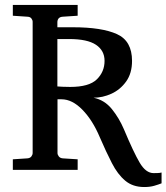

<svg xmlns="http://www.w3.org/2000/svg" viewBox="-20 -691 677 781"><path d="M566.9 69.8Q520 69.8 489.3 43.9Q458.5 18.1 435.1 -27.6Q411.6 -73.2 385.7 -133.3Q356.9 -201.7 315.4 -244.4Q273.9 -287.1 230.5 -287.1H213.9V-68.8Q213.9 -61.5 219.2 -54.7Q224.6 -47.9 234.9 -46.9L295.9 -43V0H32.2V-43L91.8 -46.9Q102.5 -47.9 107.7 -54.7Q112.8 -61.5 112.8 -68.8V-602.1Q112.8 -609.4 107.7 -616Q102.5 -622.6 91.8 -623L32.2 -627V-670.9H295.9V-627L234.9 -623Q214.8 -621.6 213.4 -602.1V-580.1H276.4Q394.5 -580.1 455.8 -552.2Q517.1 -524.4 517.1 -443.4Q517.1 -393.1 493.2 -359.6Q469.2 -326.2 433.3 -309.8Q397.5 -293.5 360.4 -293.5Q405.3 -284.2 435.1 -247.3Q464.8 -210.4 483.9 -165.5Q523.4 -71.3 548.3 -29.1Q573.2 13.2 605 13.2Q610.4 13.2 620.4 12.9Q630.4 12.7 637.2 10.7V54.7Q625 59.6 607.4 64.7Q589.8 69.8 566.9 69.8ZM265.6 -337.4Q342.3 -337.4 373.8 -368.2Q405.3 -398.9 405.3 -443.4Q405.3 -485.4 370.4 -508.8Q335.4 -532.2 261.2 -532.2H213.4V-339.4Q221.7 -338.9 234.4 -338.1Q247.1 -337.4 265.6 -337.4Z"/></svg>

Font: Charis
Style: Regular
Weight: 400
Designer: Walt Agee, Miriam Martin, Annie Olsen, Victor Gaultney, Lorna Priest, Alan Ward, Bob Hallissy, Martin Hosken, Sharon Cor
Foundry: SIL Global
Version: Version 7.000